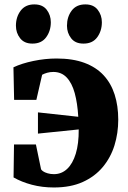

<svg xmlns="http://www.w3.org/2000/svg" viewBox="-20 -816 568 850"><path d="M218.5 14Q167 14 121.5 2Q76 -10 40 -30.5L42 -176.5H139L161.5 -68Q162.5 -63.5 170.2 -58Q178 -52.5 190.8 -48.8Q203.5 -45 218.5 -45Q252.5 -45 277.2 -68.2Q302 -91.5 315.5 -135.8Q329 -180 328.5 -243L148 -224.5V-318.5L326.5 -299Q323 -359 310.8 -403.8Q298.5 -448.5 275.2 -473Q252 -497.5 216 -497.5Q201.5 -497.5 188.5 -493.8Q175.5 -490 166.5 -485L141 -374H42.5L39.5 -518Q76.5 -535.5 128.2 -546.2Q180 -557 230.5 -557Q302 -557 353.8 -537.8Q405.5 -518.5 438.5 -483Q471.5 -447.5 487.5 -397.5Q503.5 -347.5 503.5 -286Q503.5 -226.5 486.8 -172.5Q470 -118.5 435 -76.5Q400 -34.5 346.2 -10.2Q292.5 14 218.5 14ZM123 -623Q87.5 -623 69 -646.8Q50.5 -670.5 50.5 -702Q50.5 -741 71.5 -768.8Q92.5 -796.5 131.5 -796.5H132.5Q168.5 -796.5 186.8 -772.8Q205 -749 205 -717.5Q205 -679.5 184.5 -651.2Q164 -623 124 -623ZM349 -623Q313 -623 294.8 -646.8Q276.5 -670.5 276.5 -702Q276.5 -741 297.2 -768.8Q318 -796.5 357.5 -796.5H358.5Q394 -796.5 412.5 -772.8Q431 -749 431 -717.5Q431 -679.5 410.5 -651.2Q390 -623 350 -623Z"/></svg>

Font: Merriweather 48pt Black
Style: Regular
Weight: 900
Version: Version 2.100